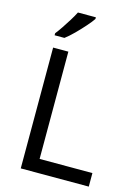

<svg xmlns="http://www.w3.org/2000/svg" viewBox="-138 -1020 799 1096"><g transform="rotate(15 262.0 -472.0)"><path d="M97 0V-714H187V-80H499V0ZM288 -934Q276 -916 251 -887.5Q226 -859 197.5 -830.5Q169 -802 145 -784H87V-796Q102 -815 119.5 -841Q137 -867 154 -894.5Q171 -922 182 -944H288Z"/></g></svg>

Font: Noto Sans Warang Citi
Style: Regular
Weight: 400
Designer: Mangu Purty
Foundry: Mangu Purty
Version: Version 3.002; ttfautohint (v1.8.4.7-5d5b)